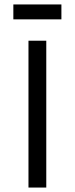

<svg xmlns="http://www.w3.org/2000/svg" viewBox="-20 -843 336 863"><path d="M256 -823V-756H40V-823ZM188 -660V0H108V-660Z"/></svg>

Font: Work Sans
Style: Regular
Weight: 400
Designer: Wei Huang
Foundry: Wei Huang
Version: Version 2.006; ttfautohint (v1.8.1.43-b0c9)